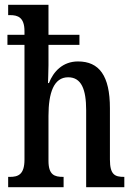

<svg xmlns="http://www.w3.org/2000/svg" viewBox="-20 -780 560 800"><path d="M14 0H245V-43H243C207 -43 182 -51 182 -110V-297C182 -393 204 -458 264 -458C319 -458 339 -408 339 -321V0H498V-43H496C459 -43 438 -52 438 -115V-329C438 -465 393 -524 305 -524C241 -524 202 -481 184 -434H180C180 -446 182 -479 182 -508V-593H311V-635H182V-760H14V-717H22C54 -717 82 -708 82 -650V-635H11V-593H82V-115C82 -52 55 -43 21 -43H14Z"/></svg>

Font: Noto Serif Georgian ExtraCondensed Medium
Style: Regular
Weight: 500
Width: 2
Designer: Monotype Design Team, Akaki Razmadze
Foundry: Google LLC
Version: Version 2.003